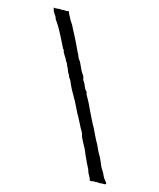

<svg xmlns="http://www.w3.org/2000/svg" viewBox="-114 -678 761 921"><g transform="rotate(15 267.0 -217.0)"><path d="M418 155.3Q418 152.3 410.6 139.6Q403.3 127 401.4 120.1Q399.9 113.3 397 107.9Q394 102.5 390.6 95.2Q387.2 87.9 384.3 83Q381.8 78.1 380.9 75.2L368.2 47.9Q359.4 25.4 354.5 16.6Q349.6 7.8 342.8 -4.9Q336.9 -17.6 332.5 -25.4Q328.1 -33.7 327.1 -41Q326.2 -47.9 318.4 -60.5Q310.5 -73.2 306.2 -83L286.1 -122.1L279.3 -133.3Q272.9 -145.5 267.6 -157.2Q262.2 -168.9 252.9 -186.5Q243.7 -204.1 233.9 -220.2Q224.1 -236.8 215.8 -254.4L204.1 -280.8Q203.1 -282.2 200.7 -285.2Q198.2 -288.1 197.3 -289.6Q196.3 -291 194.3 -295.9Q192.9 -300.8 191.9 -302.7Q190.9 -304.7 189.9 -305.7Q189 -307.1 188.5 -308.1Q188 -308.6 186 -311.5Q184.1 -314.5 180.7 -324.7Q177.2 -335 174.3 -338.9Q171.4 -342.8 170.9 -346.2Q169.9 -350.1 168.9 -351.6Q168 -353 166 -356.9Q162.6 -359.4 159.7 -366.7Q157.2 -374 149.9 -383.8Q143.1 -394 140.1 -399.9L137.2 -411.1Q135.7 -413.1 133.8 -415Q131.8 -417 131.3 -418.5Q130.9 -419.9 108.9 -463.4Q86.9 -506.8 78.1 -519.5Q69.8 -533.2 66.9 -536.1Q64 -539.1 62 -543Q60.1 -546.9 59.6 -550.3Q59.1 -553.7 49.8 -566.9Q41 -580.1 41 -584Q41 -587.9 39.6 -590.3Q38.1 -592.8 37.6 -593.3Q37.1 -593.8 39.1 -595.2Q42 -595.2 46.4 -594.2Q50.8 -593.3 52.7 -594.7Q54.7 -596.2 57.6 -595.2Q61 -594.2 63 -595.7Q65.4 -597.2 72.3 -595.7Q79.1 -594.2 84.5 -595.7Q89.8 -597.2 94.7 -595.7Q99.6 -594.2 106.9 -596.2Q113.8 -598.1 113.8 -595.2L117.2 -585L122.1 -576.2Q132.8 -554.7 137.2 -549.3Q141.1 -543.9 143.6 -539.6Q146 -535.2 147.9 -531.7Q149.9 -528.3 151.4 -524.4Q153.3 -520.5 163.1 -502Q172.9 -483.9 174.8 -479.5Q176.8 -475.1 188 -452.6Q199.2 -430.7 201.2 -424.8Q203.1 -418.9 206.1 -415Q209 -411.1 212.9 -399.9Q216.8 -388.7 220.7 -385.3Q224.1 -381.8 226.6 -377.4Q229 -373 236.3 -356.9Q243.2 -340.8 246.1 -335.9Q249 -331.1 253.9 -323.7Q258.8 -316.4 260.7 -312.5Q262.7 -308.6 262.7 -304.7Q263.2 -299.8 264.6 -296.9Q266.1 -293.9 270.5 -287.6Q274.9 -281.2 276.4 -277.3L280.8 -266.6Q285.6 -253.9 290.5 -250.5Q295.4 -247.1 296.4 -240.7Q296.9 -234.9 297.9 -233.4Q298.8 -231.9 309.6 -212.9Q320.3 -193.8 329.1 -173.3Q338.9 -152.8 351.1 -128.4L363.8 -103Q367.2 -99.6 383.8 -64.5Q400.4 -29.3 404.3 -23.9Q408.2 -18.1 414.6 -3.4Q420.9 11.2 421.9 12.7Q422.9 14.2 426.8 21.5Q430.7 28.8 435.5 37.1Q440.4 45.4 447.8 63Q454.6 81.1 459.5 88.9Q464.4 96.2 467.3 101.6Q469.7 106.9 471.7 108.9Q473.6 111.3 477.1 120.1Q481 128.9 482.4 130.9Q483.9 132.8 487.3 137.7Q490.7 142.6 496.6 149.4Q502.4 156.7 497.1 158.7Q492.2 161.1 485.4 160.2Q478.5 159.2 475.1 160.6Q471.7 162.1 461.9 160.6Q452.1 159.2 449.7 160.6Q447.3 162.1 443.4 160.6Q439.5 159.2 428.7 162.1Q418 164.6 418 155.3Z"/></g></svg>

Font: AntiqueNobleRegular
Style: Regular
Weight: 400
Version: Version 0.1